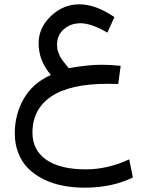

<svg xmlns="http://www.w3.org/2000/svg" viewBox="-20 -532 678 881"><path d="M472.7 -382.3Q399.4 -425.3 349.1 -425.3Q304.7 -425.3 273.2 -398.2Q241.7 -371.1 241.7 -327.1Q241.7 -317.4 242.9 -308.8Q244.1 -300.3 247.6 -291.5Q251 -282.7 253.4 -277.1Q255.9 -271.5 262.2 -262.2Q268.6 -252.9 271.5 -249Q274.4 -245.1 283.4 -234.1Q292.5 -223.1 295.4 -219.2Q383.8 -234.9 445.3 -234.9Q485.8 -234.9 533.7 -230L522.5 -146.5Q501 -147.5 474.1 -147.5Q301.8 -147.5 215.3 -89.4Q128.9 -31.2 128.9 76.7Q128.9 156.7 192.1 200.9Q255.4 245.1 374 245.1Q473.6 245.1 572.8 199.2L589.8 282.2Q494.6 329.1 368.7 329.1Q314.5 329.1 266.6 319.6Q218.8 310.1 178.5 289.8Q138.2 269.5 109.1 240.5Q80.1 211.4 64 170.4Q47.9 129.4 47.9 80.1Q47.9 -7.3 89.1 -79.1Q130.4 -150.9 213.4 -188Q157.2 -253.4 157.2 -333.5Q157.2 -404.3 213.6 -458.3Q270 -512.2 344.2 -512.2Q418.9 -512.2 504.9 -453.6Z"/></svg>

Font: Vazir WOL
Style: WOL
Weight: 400
Foundry: Based on Dejavu fonts, by Saber Rastikerdar
Version: Version 26.0.0